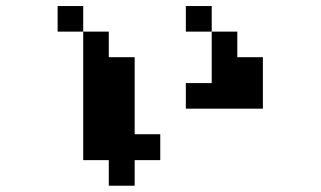

<svg xmlns="http://www.w3.org/2000/svg" viewBox="-20 -462 1040 623"><path d="M583 -109.4V-192.4H667V-359.4H750V-276.4H833V-109.4ZM167 -359.4V-442.4H250V-359.4ZM667 -359.4H583V-442.4H667ZM250 -359.4H333V-276.4H417V-26.4H500V57.6H417V140.6H333V57.6H250Z"/></svg>

Font: KH Dot Dougenzaka 12
Style: Regular
Weight: 400
Designer: Original version for X68000 by Keitarou Hiraki (http://hp.vector.co.jp/authors/VA000874/) / TrueType conversion by Homem
Version: Version 1.00.20150527